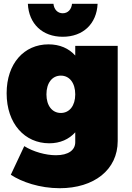

<svg xmlns="http://www.w3.org/2000/svg" viewBox="-20 -789 694 1013"><path d="M311 -595C418 -595 490 -663 495 -769H360C357 -739 338 -719 311 -719C284 -719 265 -739 262 -769H127C132 -663 204 -595 311 -595ZM377 -547V-496C343 -534 295 -555 236 -555C107 -555 15 -454 15 -297C15 -136 111 -33 240 -33C297 -33 344 -54 377 -91V-39C377 3 341 30 275 30C222 30 156 12 108 -18L37 133C94 171 190 204 295 204C476 204 601 107 601 -45V-547ZM301 -193C255 -193 225 -232 225 -291C225 -351 255 -390 301 -390C347 -390 377 -351 377 -291C377 -232 347 -193 301 -193Z"/></svg>

Font: Montserrat arm Black
Style: Regular
Weight: 900
Designer: Julieta Ulanovsky
Foundry: Julieta Ulanovsky
Version: Version 6.000;PS 006.000;hotconv 1.0.88;makeotf.lib2.5.64775